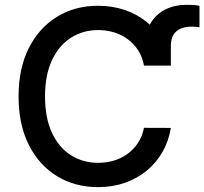

<svg xmlns="http://www.w3.org/2000/svg" viewBox="-20 -761 842 791"><path d="M683.9 -490.8H578.8V-578.5Q578.8 -630.7 601.4 -667.1Q623.9 -703.5 661.9 -722.3Q699.9 -741.1 745.7 -741.1Q760.3 -741.1 774.7 -740.6Q789.1 -740.1 801.8 -736.9V-648.8Q795.5 -649.9 786.4 -650.6Q777.3 -651.3 769.5 -651.3Q746.8 -651.3 727.3 -644.2Q707.7 -637.1 695.8 -619.7Q683.9 -602.3 683.9 -571.7ZM683.9 -490.8H573.2Q566.8 -526.3 549.4 -553.3Q532 -580.3 506.7 -599.1Q481.5 -617.9 450.5 -627.5Q419.4 -637.1 384.6 -637.1Q321.7 -637.1 272.2 -605.5Q222.7 -573.9 194.1 -512.8Q165.5 -451.7 165.5 -363.6Q165.5 -274.9 194.1 -213.8Q222.7 -152.7 272.4 -121.4Q322.1 -90.2 384.2 -90.2Q418.7 -90.2 449.8 -99.6Q480.8 -109 506 -127.5Q531.2 -146 548.8 -172.8Q566.4 -199.6 573.2 -234.4L683.9 -234Q675.1 -180.4 649.7 -135.5Q624.3 -90.6 584.7 -58.1Q545.1 -25.6 494.3 -7.8Q443.5 9.9 383.5 9.9Q289.1 9.9 215.2 -35Q141.3 -79.9 98.9 -163.7Q56.5 -247.5 56.5 -363.6Q56.5 -480.1 99.1 -563.7Q141.7 -647.4 215.6 -692.3Q289.4 -737.2 383.5 -737.2Q441.4 -737.2 491.7 -720.7Q541.9 -704.2 582 -672.4Q622.2 -640.6 648.4 -595Q674.7 -549.4 683.9 -490.8Z"/></svg>

Font: InterMG Medium
Style: Regular
Weight: 500
Designer: Rasmus Andersson
Foundry: rsms
Version: Version 3.019;December 26, 2023;FontCreator 15.0.0.2955 64-b